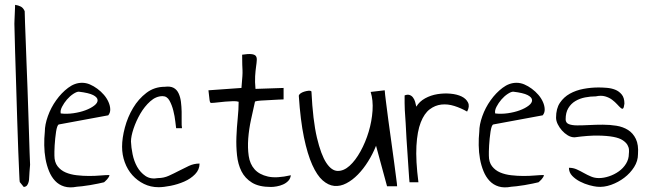

<svg xmlns="http://www.w3.org/2000/svg" viewBox="-20 -779 2708 801"><path d="M43 -758.8Q56.6 -756.8 66.9 -751.5Q77.1 -746.1 83 -732.4Q83 -713.9 84.5 -681.2Q85.9 -648.4 87.4 -605.5Q88.9 -562.5 90.8 -512.7Q92.8 -462.9 94.7 -412.1Q96.7 -361.3 98.1 -311.5Q99.6 -261.7 101.1 -218.8Q102.5 -175.8 103.5 -142.6Q104.5 -109.4 105.5 -91.8Q105.5 -89.8 105 -85Q104.5 -80.1 104 -73.2Q103.5 -66.4 103 -60.1Q102.5 -53.7 102.5 -50.8Q101.6 -44.9 101.6 -36.6Q101.6 -28.3 99.6 -20.5Q97.7 -12.7 93.3 -6.3Q88.9 0 79.1 1L62.5 -19.5Q61.5 -20.5 60.1 -56.2Q58.6 -91.8 56.2 -148.9Q53.7 -206.1 51.8 -277.8Q49.8 -349.6 47.4 -422.9Q44.9 -496.1 43 -563.5Q41 -630.9 40 -679.7Q40 -683.6 40.5 -695.3Q41 -707 41.5 -719.2Q42 -731.4 42.5 -742.7Q43 -753.9 43 -758.8Z M167 -229.5Q167 -258.8 179.7 -294.4Q192.4 -330.1 214.4 -360.8Q236.3 -391.6 264.2 -412.6Q292 -433.6 322.3 -433.6Q338.9 -433.6 355 -426.8Q371.1 -419.9 386.2 -408.7Q401.4 -397.5 413.6 -383.3Q425.8 -369.1 432.6 -353.5Q439.5 -337.9 439.9 -323.2Q440.4 -308.6 431.6 -297.9L225.6 -259.8Q221.7 -258.8 218.8 -250.5Q215.8 -242.2 213.9 -229.5Q211.9 -216.8 210.4 -201.7Q209 -186.5 208 -172.4Q207 -158.2 207 -147Q207 -135.7 207 -129.9Q207 -102.5 220.2 -85.4Q233.4 -68.4 253.9 -59.6Q274.4 -50.8 300.3 -47.9Q326.2 -44.9 351.6 -44.9Q377 -44.9 399.4 -46.9Q421.9 -48.8 436.5 -48.8Q436.5 -44.9 433.6 -40Q430.7 -35.2 426.8 -30.8Q422.9 -26.4 418.9 -22.9Q415 -19.5 414.1 -18.6Q406.2 -16.6 390.1 -13.2Q374 -9.8 356 -6.8Q337.9 -3.9 322.3 -2Q306.6 0 300.8 0Q270.5 5.9 248 -1Q225.6 -7.8 210 -24.4Q194.3 -41 184.6 -64.9Q174.8 -88.9 169.9 -116.2Q165 -143.6 164.6 -172.9Q164.1 -202.1 167 -229.5ZM308.6 -396.5Q299.8 -396.5 285.6 -387.2Q271.5 -377.9 259.3 -363.8Q247.1 -349.6 238.8 -333.5Q230.5 -317.4 233.4 -305.7Q258.8 -302.7 286.1 -306.6Q313.5 -310.5 335.9 -318.8Q358.4 -327.1 373 -338.4Q387.7 -349.6 387.2 -361.3Q386.7 -373 368.7 -382.3Q350.6 -391.6 308.6 -396.5Z M489.3 -167Q489.3 -203.1 501 -247.1Q512.7 -291 535.2 -328.6Q557.6 -366.2 590.8 -391.6Q624 -417 668 -417Q690.4 -419.9 704.1 -412.6Q717.8 -405.3 725.1 -389.6Q732.4 -374 734.9 -354Q737.3 -334 737.8 -313Q738.3 -292 737.8 -273.9Q737.3 -255.9 739.3 -244.1H714.8Q713.9 -250 711.4 -272Q709 -293.9 703.1 -317.4Q697.3 -340.8 687 -359.4Q676.8 -377.9 658.2 -377.9Q630.9 -377.9 606.9 -356.4Q583 -335 565.4 -304.7Q547.9 -274.4 537.1 -242.2Q526.4 -210 526.4 -188.5Q527.3 -164.1 533.2 -135.3Q539.1 -106.4 552.2 -83Q565.4 -59.6 586.9 -44.9Q608.4 -30.3 639.6 -36.1Q663.1 -36.1 684.6 -45.9Q706.1 -55.7 726.6 -66.4Q747.1 -77.1 768.1 -86.9Q789.1 -96.7 812.5 -96.7Q812.5 -71.3 793.9 -52.2Q775.4 -33.2 748.5 -21.5Q721.7 -9.8 691.9 -3.9Q662.1 2 641.6 2Q608.4 2 580.6 -11.7Q552.7 -25.4 532.2 -48.3Q511.7 -71.3 500.5 -102.1Q489.3 -132.8 489.3 -167Z M975.6 -354.5Q966.8 -357.4 951.7 -356.9Q936.5 -356.4 919.4 -355Q902.3 -353.5 886.7 -351.6Q871.1 -349.6 860.4 -349.6Q855.5 -349.6 854 -363.8Q852.5 -377.9 849.6 -402.3L987.3 -412.1Q990.2 -446.3 991.2 -460.9Q992.2 -475.6 991.7 -485.8Q991.2 -496.1 990.7 -509.3Q990.2 -522.5 990.2 -550.8Q1015.6 -554.7 1028.8 -553.2Q1042 -551.8 1046.9 -545.9Q1051.8 -540 1051.3 -528.8Q1050.8 -517.6 1048.3 -501Q1045.9 -484.4 1044.4 -460.9Q1043 -437.5 1045.9 -408.2L1163.1 -412.1V-364.3Q1155.3 -364.3 1138.7 -363.3Q1122.1 -362.3 1103 -361.3Q1084 -360.4 1067.9 -359.4Q1051.8 -358.4 1043.9 -355.5Q1036.1 -320.3 1027.3 -280.3Q1018.6 -240.2 1015.6 -201.2Q1012.7 -162.1 1017.6 -128.4Q1022.5 -94.7 1042 -72.8Q1061.5 -50.8 1097.7 -42.5Q1133.8 -34.2 1193.4 -47.9Q1191.4 -33.2 1182.1 -23.9Q1172.9 -14.6 1160.6 -9.3Q1148.4 -3.9 1134.8 -1.5Q1121.1 1 1110.4 1Q1060.5 1 1031.2 -17.1Q1002 -35.2 987.3 -64.5Q972.7 -93.8 968.8 -131.3Q964.8 -168.9 966.3 -208Q967.8 -247.1 971.7 -285.2Q975.6 -323.2 975.6 -354.5Z M1226.6 -378.9Q1226.6 -383.8 1232.9 -388.7Q1239.3 -393.6 1248.5 -396.5Q1257.8 -399.4 1266.6 -400.4Q1275.4 -401.4 1279.3 -397.5Q1285.2 -276.4 1302.2 -204.6Q1319.3 -132.8 1341.3 -99.6Q1363.3 -66.4 1388.7 -65.9Q1414.1 -65.4 1438.5 -87.4Q1462.9 -109.4 1483.9 -147.5Q1504.9 -185.5 1518.1 -229.5Q1531.2 -273.4 1534.2 -317.4Q1537.1 -361.3 1526.4 -395.5L1585 -402.3Q1585.9 -387.7 1590.3 -354Q1594.7 -320.3 1600.1 -277.8Q1605.5 -235.4 1612.3 -189.5Q1619.1 -143.6 1624 -104Q1628.9 -64.5 1632.8 -36.6Q1636.7 -8.8 1636.7 -2H1594.7L1548.8 -170.9Q1535.2 -136.7 1515.6 -105.5Q1496.1 -74.2 1473.1 -50.8Q1450.2 -27.3 1424.8 -14.2Q1399.4 -1 1374.5 -3.4Q1349.6 -5.9 1326.2 -26.4Q1302.7 -46.9 1282.7 -91.3Q1262.7 -135.7 1248 -206.1Q1233.4 -276.4 1226.6 -378.9Z M1668 -380.9Q1679.7 -385.7 1688.5 -382.8Q1697.3 -379.9 1703.1 -372.1Q1709 -364.3 1711.9 -354Q1714.8 -343.8 1716.8 -334Q1729.5 -355.5 1753.4 -368.7Q1777.3 -381.8 1804.7 -386.2Q1832 -390.6 1859.4 -388.2Q1886.7 -385.7 1905.8 -376.5Q1924.8 -367.2 1932.6 -351.1Q1940.4 -335 1928.7 -313.5Q1903.3 -328.1 1875.5 -336.9Q1847.7 -345.7 1821.3 -342.8Q1794.9 -339.8 1772.5 -322.8Q1750 -305.7 1735.4 -268.6Q1720.7 -231.4 1717.3 -170.4Q1713.9 -109.4 1725.6 -18.6H1688.5Q1688.5 -18.6 1687 -34.7Q1685.5 -50.8 1684.1 -77.1Q1682.6 -103.5 1680.2 -135.7Q1677.7 -168 1675.8 -201.2Q1673.8 -234.4 1672.4 -265.1Q1670.9 -295.9 1668.9 -318.4Q1668.9 -321.3 1668.5 -330.1Q1668 -338.9 1668 -349.1Q1668 -359.4 1668 -368.2Q1668 -377 1668 -380.9Z M1979.5 -229.5Q1979.5 -258.8 1992.2 -294.4Q2004.9 -330.1 2026.9 -360.8Q2048.8 -391.6 2076.7 -412.6Q2104.5 -433.6 2134.8 -433.6Q2151.4 -433.6 2167.5 -426.8Q2183.6 -419.9 2198.7 -408.7Q2213.9 -397.5 2226.1 -383.3Q2238.3 -369.1 2245.1 -353.5Q2252 -337.9 2252.4 -323.2Q2252.9 -308.6 2244.1 -297.9L2038.1 -259.8Q2034.2 -258.8 2031.2 -250.5Q2028.3 -242.2 2026.4 -229.5Q2024.4 -216.8 2022.9 -201.7Q2021.5 -186.5 2020.5 -172.4Q2019.5 -158.2 2019.5 -147Q2019.5 -135.7 2019.5 -129.9Q2019.5 -102.5 2032.7 -85.4Q2045.9 -68.4 2066.4 -59.6Q2086.9 -50.8 2112.8 -47.9Q2138.7 -44.9 2164.1 -44.9Q2189.5 -44.9 2211.9 -46.9Q2234.4 -48.8 2249 -48.8Q2249 -44.9 2246.1 -40Q2243.2 -35.2 2239.3 -30.8Q2235.4 -26.4 2231.4 -22.9Q2227.5 -19.5 2226.6 -18.6Q2218.8 -16.6 2202.6 -13.2Q2186.5 -9.8 2168.5 -6.8Q2150.4 -3.9 2134.8 -2Q2119.1 0 2113.3 0Q2083 5.9 2060.5 -1Q2038.1 -7.8 2022.5 -24.4Q2006.8 -41 1997.1 -64.9Q1987.3 -88.9 1982.4 -116.2Q1977.5 -143.6 1977.1 -172.9Q1976.6 -202.1 1979.5 -229.5ZM2121.1 -396.5Q2112.3 -396.5 2098.1 -387.2Q2084 -377.9 2071.8 -363.8Q2059.6 -349.6 2051.3 -333.5Q2043 -317.4 2045.9 -305.7Q2071.3 -302.7 2098.6 -306.6Q2126 -310.5 2148.4 -318.8Q2170.9 -327.1 2185.5 -338.4Q2200.2 -349.6 2199.7 -361.3Q2199.2 -373 2181.2 -382.3Q2163.1 -391.6 2121.1 -396.5Z M2353.5 -79.1Q2371.1 -79.1 2386.2 -72.3Q2401.4 -65.4 2416 -57.1Q2430.7 -48.8 2445.8 -42.5Q2460.9 -36.1 2478.5 -36.1Q2499 -36.1 2521 -43.5Q2543 -50.8 2561.5 -64Q2580.1 -77.1 2591.8 -96.2Q2603.5 -115.2 2603.5 -137.7Q2604.5 -144.5 2604 -154.3Q2603.5 -164.1 2597.7 -174.3Q2591.8 -184.6 2578.1 -193.8Q2564.5 -203.1 2538.6 -208Q2512.7 -212.9 2473.6 -213.4Q2434.6 -213.9 2377 -206.1Q2362.3 -206.1 2348.6 -214.4Q2335 -222.7 2324.2 -234.9Q2313.5 -247.1 2306.6 -261.2Q2299.8 -275.4 2299.8 -288.1Q2299.8 -326.2 2315.9 -350.1Q2332 -374 2357.4 -388.2Q2382.8 -402.3 2414.1 -408.2Q2445.3 -414.1 2477.5 -414.1Q2492.2 -414.1 2511.2 -412.6Q2530.3 -411.1 2546.4 -404.8Q2562.5 -398.4 2573.7 -384.8Q2585 -371.1 2585 -346.7Q2583 -330.1 2579.6 -326.7Q2576.2 -323.2 2569.8 -328.6Q2563.5 -334 2554.7 -343.8Q2545.9 -353.5 2533.7 -362.8Q2521.5 -372.1 2504.4 -377Q2487.3 -381.8 2465.8 -377Q2443.4 -377 2420.9 -372.6Q2398.4 -368.2 2380.4 -357.4Q2362.3 -346.7 2351.1 -328.1Q2339.8 -309.6 2339.8 -281.2Q2339.8 -266.6 2353 -261.2Q2366.2 -255.9 2388.2 -255.9Q2410.2 -255.9 2438 -257.3Q2465.8 -258.8 2495.1 -258.8Q2524.4 -258.8 2551.8 -254.4Q2579.1 -250 2600.1 -236.8Q2621.1 -223.6 2632.8 -199.2Q2644.5 -174.8 2641.6 -135.7Q2641.6 -107.4 2625.5 -82Q2609.4 -56.6 2584.5 -37.6Q2559.6 -18.6 2529.3 -7.8Q2499 2.9 2470.7 0Q2459 -1 2439 -6.3Q2418.9 -11.7 2399.9 -21.5Q2380.9 -31.2 2367.2 -45.4Q2353.5 -59.6 2353.5 -79.1Z"/></svg>

Font: Annie Use Your Telescope
Style: Regular
Weight: 400
Designer: Kimberly Geswein
Foundry: Kimberly Geswein
Version: Version 1.002 2001